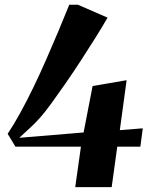

<svg xmlns="http://www.w3.org/2000/svg" viewBox="-20 -770 616 790"><path d="M289.5 0 313 -166.5H43.5L11.5 -219.5Q37 -257.5 63.5 -305.8Q90 -354 116.8 -409.2Q143.5 -464.5 169.2 -523Q195 -581.5 219.2 -639.2Q243.5 -697 265 -750.5H300.5L422.5 -697.5Q403 -663 374.5 -617.5Q346 -572 314 -522.8Q282 -473.5 249.8 -427Q217.5 -380.5 190.5 -343.5Q163.5 -306.5 145.5 -286.5Q125.5 -263.5 103.2 -243.5Q81 -223.5 59.5 -203L324 -225L361 -416L501 -440L473 -234.5L567.5 -242L557.5 -166.5H462.5L439.5 0Z"/></svg>

Font: Merriweather 144pt
Style: Bold Italic
Weight: 700
Italic angle: -7.8°
Version: Version 2.101